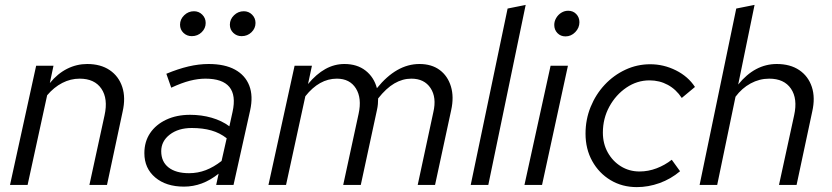

<svg xmlns="http://www.w3.org/2000/svg" viewBox="-20 -757 3405 786"><path d="M21 0 128 -488H199L184 -417Q216 -456 255 -475.5Q294 -495 337 -495Q392 -495 429 -470Q466 -445 480.5 -401Q495 -357 482 -300L418 0H346L408 -285Q423 -353 395 -394Q367 -435 306 -435Q269 -435 235 -417.5Q201 -400 173 -367L93 0Z M733 7Q660 7 615.5 -30.5Q571 -68 571 -130Q571 -177 594.5 -212Q618 -247 660.5 -267Q703 -287 758 -287Q805 -287 846.5 -275Q888 -263 919 -240L932 -299Q947 -367 919 -401Q891 -435 821 -435Q791 -435 757.5 -426.5Q724 -418 681 -398L661 -455Q709 -475 751.5 -485Q794 -495 834 -495Q900 -495 942 -472Q984 -449 1000.5 -406.5Q1017 -364 1004 -305L936 0H865L875 -46Q841 -19 806 -6Q771 7 733 7ZM754 -48Q790 -48 822.5 -60.5Q855 -73 887 -98L908 -191Q880 -213 845 -223Q810 -233 765 -233Q710 -233 675 -206Q640 -179 640 -138Q640 -95 670 -71.5Q700 -48 754 -48ZM765 -609Q745 -609 731 -622.5Q717 -636 717 -656Q717 -678 734 -694.5Q751 -711 774 -711Q794 -711 808 -697Q822 -683 822 -663Q822 -641 805.5 -625Q789 -609 765 -609ZM969 -609Q949 -609 935 -622.5Q921 -636 921 -656Q921 -678 938 -694.5Q955 -711 978 -711Q998 -711 1012 -697Q1026 -683 1026 -663Q1026 -641 1009.5 -625Q993 -609 969 -609Z M1079 0 1186 -488H1257L1241 -413Q1275 -454 1312 -474.5Q1349 -495 1390 -495Q1442 -495 1476.5 -468Q1511 -441 1523 -396Q1603 -495 1697 -495Q1747 -495 1780 -470.5Q1813 -446 1826 -403Q1839 -360 1827 -306L1761 0H1690L1754 -298Q1768 -358 1742.5 -396.5Q1717 -435 1664 -435Q1628 -435 1594.5 -415.5Q1561 -396 1528 -354Q1528 -343 1527 -331Q1526 -319 1523 -306L1457 0H1385L1448 -291Q1462 -355 1437 -395Q1412 -435 1359 -435Q1287 -435 1230 -363L1151 0Z M1907 0 2058 -722 2132 -737 1979 0Z M2295 -608Q2275 -608 2262 -621.5Q2249 -635 2249 -655Q2249 -670 2257 -683.5Q2265 -697 2278 -705Q2291 -713 2306 -713Q2326 -713 2339 -699.5Q2352 -686 2352 -666Q2352 -643 2335 -625.5Q2318 -608 2295 -608ZM2127 0 2234 -488H2305L2199 0Z M2587 9Q2527 9 2479.5 -19.5Q2432 -48 2404.5 -97.5Q2377 -147 2377 -210Q2377 -268 2398 -319.5Q2419 -371 2455.5 -410Q2492 -449 2540 -471.5Q2588 -494 2642 -494Q2697 -494 2747 -469Q2797 -444 2825 -401L2771 -356Q2748 -391 2714 -409.5Q2680 -428 2639 -428Q2588 -428 2544.5 -398.5Q2501 -369 2474.5 -320.5Q2448 -272 2448 -214Q2448 -169 2468 -133Q2488 -97 2522 -76Q2556 -55 2598 -55Q2634 -55 2668 -68Q2702 -81 2730 -103L2764 -56Q2726 -24 2680 -7.5Q2634 9 2587 9Z M2844 0 2994 -722 3069 -737 3002 -411Q3036 -453 3075.5 -474Q3115 -495 3160 -495Q3215 -495 3252 -470Q3289 -445 3303.5 -401Q3318 -357 3305 -300L3241 0H3169L3231 -285Q3246 -353 3218 -394Q3190 -435 3129 -435Q3089 -435 3053 -415.5Q3017 -396 2991 -361L2916 0Z"/></svg>

Font: Red Hat Text
Style: Italic
Weight: 400
Italic angle: -12°
Designer: Pentagram, MCKL
Foundry: Pentagram, MCKL
Version: Version 1.023